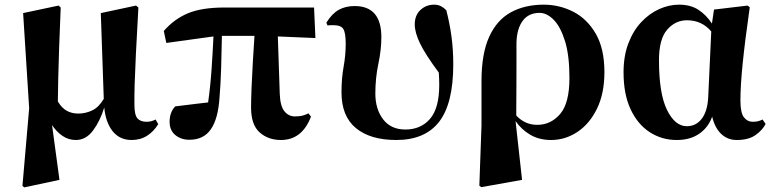

<svg xmlns="http://www.w3.org/2000/svg" viewBox="-20 -583 3318 823"><path d="M647 -70.8 658.2 -50.8Q639.2 -19.5 610.6 -1.2Q582 17.1 543.9 17.1Q493.2 17.1 463.1 -20.3Q433.1 -57.6 426.8 -122.1Q409.2 -64.5 378.9 -23.7Q348.6 17.1 305.2 17.1Q273.4 17.1 247.6 -0.7Q221.7 -18.6 203.1 -46.9L234.9 188L84 220.2L76.2 213.9L105 -119.1L79.1 -526.9L231 -559.1L240.2 -550.8Q235.8 -448.7 233.4 -376.7Q231 -304.7 229.7 -250.5Q228.5 -196.3 228 -147.9Q245.1 -119.6 266.6 -107.9Q288.1 -96.2 314.9 -96.2Q346.7 -96.2 375 -109.6Q403.3 -123 424.8 -159.2L412.1 -526.9L563 -559.1L573.2 -550.8Q566.4 -430.7 562.5 -351.1Q558.6 -271.5 557.1 -220.5Q555.7 -169.4 556.2 -134.8Q556.2 -89.8 569.3 -75.4Q582.5 -61 607.9 -61Q620.1 -61 629.4 -63.7Q638.7 -66.4 647 -70.8Z M1170.9 -426.8 1179.2 -180.2Q1181.2 -128.4 1199 -106.2Q1216.8 -84 1244.1 -84Q1263.7 -84 1276.1 -87.2Q1288.6 -90.3 1302.2 -97.2L1313 -83Q1274.9 17.1 1184.1 17.1Q1129.4 17.1 1092.8 -15.6Q1056.2 -48.3 1056.2 -122.1Q1056.2 -154.3 1058.3 -208Q1060.5 -261.7 1064 -320.8Q1067.4 -379.9 1070.8 -429.2H931.2Q930.2 -365.2 928 -293.2Q925.8 -221.2 920.9 -164.1Q915 -74.2 884 -29.1Q853 16.1 792 16.1Q755.9 16.1 731.4 -4.2Q707 -24.4 707 -61Q707 -101.6 731 -127Q734.9 -127.4 760.7 -130.6Q786.6 -133.8 818.4 -137.7Q850.1 -141.6 872.1 -144Q881.8 -212.4 887 -288.1Q892.1 -363.8 895 -426.8L692.9 -398.9L682.1 -450.2Q726.1 -501 785.2 -525.9Q844.2 -550.8 942.9 -550.8H1326.2L1332 -419.9Z M1383.8 -474.1 1378.9 -485.8Q1402.8 -524.4 1431.9 -540.8Q1460.9 -557.1 1500 -557.1Q1614.7 -557.1 1614.7 -423.8Q1614.7 -370.1 1601.8 -309.3Q1588.9 -248.5 1588.9 -182.1Q1588.9 -115.2 1622.3 -71.5Q1655.8 -27.8 1717.8 -27.8Q1783.7 -27.8 1823.2 -73.5Q1862.8 -119.1 1862.8 -219.2Q1862.8 -231 1862.3 -244.6Q1861.8 -258.3 1860.8 -272Q1801.8 -351.6 1779.8 -398.2Q1757.8 -444.8 1757.8 -478Q1757.8 -517.6 1782.2 -540.3Q1806.6 -563 1840.8 -563Q1857.4 -563 1869.9 -556.6Q1882.3 -550.3 1893.1 -539.1Q1907.2 -484.9 1915 -428.2Q1922.9 -371.6 1922.9 -307.1Q1922.9 -139.2 1862.3 -61Q1801.8 17.1 1678.7 17.1Q1567.4 17.1 1505.6 -33.9Q1443.8 -85 1443.8 -187Q1443.8 -247.1 1452.9 -297.1Q1461.9 -347.2 1461.9 -395Q1461.9 -441.4 1451.9 -458.3Q1441.9 -475.1 1408.7 -475.1Q1405.8 -475.1 1396.2 -474.9Q1386.7 -474.6 1383.8 -474.1Z M2193.8 -399.9Q2193.8 -398.9 2193.8 -370.8Q2193.8 -342.8 2193.8 -300.5Q2193.8 -258.3 2193.6 -214.1Q2193.4 -169.9 2193.1 -135Q2192.9 -100.1 2192.9 -87.9Q2230 -47.9 2282.7 -47.9Q2341.3 -47.9 2381.1 -94.5Q2420.9 -141.1 2420.9 -249Q2420.9 -345.2 2401.9 -406.7Q2382.8 -468.3 2353.5 -498Q2324.2 -527.8 2293 -527.8Q2245.6 -527.8 2220.5 -493.7Q2195.3 -459.5 2193.8 -399.9ZM2043.9 -44.9V-234.9Q2043.9 -353 2076.9 -425.3Q2109.9 -497.6 2169.9 -530.3Q2230 -563 2310.5 -563Q2377.9 -563 2437.3 -532.7Q2496.6 -502.4 2533.7 -438.5Q2570.8 -374.5 2570.8 -273.9Q2570.8 -182.6 2539.1 -117.4Q2507.3 -52.2 2455.3 -17.6Q2403.3 17.1 2341.8 17.1Q2291.5 17.1 2253.4 -5.1Q2215.3 -27.3 2189.9 -64L2217.8 188L2043 219.2L2034.7 212.9Z M3015.6 -164.1 3028.8 -448.2Q2988.3 -496.1 2924.8 -496.1Q2874.5 -496.1 2839.6 -455.6Q2804.7 -415 2804.7 -325.2Q2804.7 -181.6 2839.1 -111.8Q2873.5 -42 2923.8 -42Q2963.4 -42 2987.8 -73.7Q3012.2 -105.5 3015.6 -164.1ZM3248.5 -70.8 3261.7 -51.8Q3249 -25.9 3219 -4.4Q3189 17.1 3137.7 17.1Q3098.6 17.1 3071.3 -9Q3043.9 -35.2 3032.7 -83Q3016.1 -36.6 2977.3 -9.8Q2938.5 17.1 2880.9 17.1Q2816.9 17.1 2765.1 -16.4Q2713.4 -49.8 2683.1 -114.5Q2652.8 -179.2 2652.8 -272.9Q2652.8 -343.3 2673.6 -397.5Q2694.3 -451.7 2729 -488.5Q2763.7 -525.4 2805.9 -544.2Q2848.1 -563 2890.6 -563Q2940.4 -563 2974.1 -540.8Q3007.8 -518.6 3031.7 -481.9L3040.5 -542L3184.6 -559.1L3193.8 -551.8Q3173.3 -408.2 3163.6 -312.3Q3153.8 -216.3 3153.8 -151.9Q3153.8 -99.6 3168.7 -80.3Q3183.6 -61 3206.5 -61Q3221.2 -61 3230.7 -63.7Q3240.2 -66.4 3248.5 -70.8Z"/></svg>

Font: Source Han Serif JP Heavy
Style: Regular
Weight: 900
Designer: Ryoko NISHIZUKA  (kana & ideographs); Frank Grießhammer (Latin, Greek & Cyrillic); Wenlong ZHANG  (bopomofo); Sandoll Co
Foundry: Adobe Systems Incorporated
Version: Version 1.001;PS 1.001;hotconv 16.6.54;makeotf.lib2.5.65590